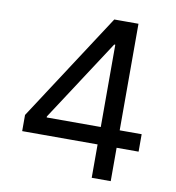

<svg xmlns="http://www.w3.org/2000/svg" viewBox="-82 -801 803 874"><g transform="rotate(10 320.0 -364.0)"><path d="M51.3 -154.3V-229L376 -727.5H431.6V-615.2H395.5L150.4 -239.7V-234.9H589.4V-154.3ZM399.9 0V-176.3L400.4 -211.9V-727.5H487.8V0Z"/></g></svg>

Font: Inter 18pt
Style: Regular
Weight: 400
Designer: Rasmus Andersson
Foundry: rsms
Version: Version 4.001;git-66647c0bb